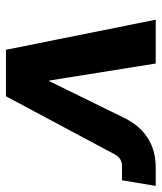

<svg xmlns="http://www.w3.org/2000/svg" viewBox="32 -588 556 661"><g transform="rotate(90 310.5 -258.0)"><path d="M151.9 0 48.3 -515.6H199.2L257.8 -148.9H259.8L383.3 -400.9Q437 -515.6 558.1 -515.6H620.6L601.1 -399.4H551.3Q525.4 -399.4 512.2 -375L312 0Z"/></g></svg>

Font: Inter Display
Style: Bold Italic
Weight: 700
Italic angle: -9.39999°
Designer: Rasmus Andersson
Foundry: rsms
Version: Version 4.000;git-a52131595